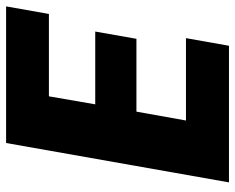

<svg xmlns="http://www.w3.org/2000/svg" viewBox="-88 -654 742 605"><g transform="rotate(-90 282.5 -351.0)"><path d="M565.4 -702.3 541.5 -567.4H282L256.7 -421.4H486.1L463.2 -291.6H233.7L205.8 -135.5H465.3L441.3 0H10.8L134.9 -702.3Z"/></g></svg>

Font: Poppins Variable
Style: Italic
Weight: 100
Italic angle: -10°
Designer: Jonny Pinhorn
Foundry: Indian Type Foundry
Version: Version 6.000